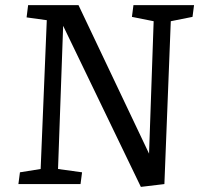

<svg xmlns="http://www.w3.org/2000/svg" viewBox="-20 -720 787 751"><path d="M563 -119 581 -637 496 -654 502 -700H739L733 -654L648 -637L623 0L531 11L227 -619L207 -59L301 -46L295 0H52L58 -46L139 -59L163 -641L84 -652L90 -700H287Z"/></svg>

Font: Literata
Style: Italic
Weight: 400
Italic angle: -2°
Designer: Latin by Veronika Burian and Jose Scaglione. Greek by Irene Vlachou. Cyrillic by Vera Evstafieva
Foundry: TypeTogether
Version: Version 3.103;gftools[0.9.29]